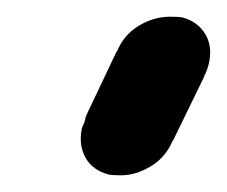

<svg xmlns="http://www.w3.org/2000/svg" viewBox="-20 -785 272 230"><path d="M120 -724V-723Q128 -743 146 -754Q164 -765 184 -765Q194 -765 199 -764Q217 -759 226 -744Q235 -729 230 -708Q229 -705 228 -701.5Q227 -698 224 -693L225 -694L187 -616V-617Q179 -597 161 -586Q143 -575 125 -575Q114 -575 110 -576Q91 -581 82.5 -596Q74 -611 78 -631Q79 -634 81 -638L83 -646Z"/></svg>

Font: VDS
Style: Bold Italic
Weight: 700
Designer: artmaker
Foundry: artmaker
Version: Version 1.000 2009 initial release